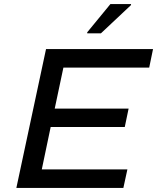

<svg xmlns="http://www.w3.org/2000/svg" viewBox="-20 -931 778 951"><path d="M61 0 208 -688H738L719 -596H294L251 -393H617L598 -302H231L187 -92H611L591 0ZM412 -766V-771L527 -911H629V-906L480 -766Z"/></svg>

Font: Saira Expanded Medium
Style: Italic
Weight: 500
Width: 7
Italic angle: -12°
Designer: Hector Gatti with collaboration of the Omnibus-Type team
Foundry: Omnibus-Type
Version: Version 1.101